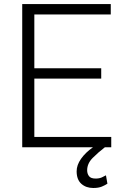

<svg xmlns="http://www.w3.org/2000/svg" viewBox="-20 -731 609 953"><path d="M532.2 -51.3V0H500.5Q467.3 25.4 439.9 53Q412.6 80.6 412.6 114.3Q412.6 130.9 421.6 143.1Q430.7 155.3 454.6 155.3Q472.2 155.3 485.1 149.7Q498 144 505.9 139.2L513.2 180.7Q502.4 188 485.6 195.1Q468.8 202.1 442.9 202.1Q407.2 202.1 383.8 181.4Q360.4 160.6 360.4 119.1Q360.4 88.4 382.1 57.4Q403.8 26.4 441.4 0H90.3V-710.9H529.8V-659.2H150.4V-392.1H482.4V-340.8H150.4V-51.3Z"/></svg>

Font: Vazirmatn UI ExtraLight
Style: Regular
Weight: 200
Designer: Saber Rastikerdar
Foundry: Saber Rastikerdar
Version: Version 33.003